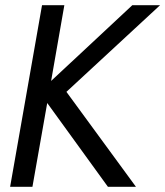

<svg xmlns="http://www.w3.org/2000/svg" viewBox="-20 -720 637 740"><path d="M142 -700H228L177 -408L490 -700H597L236 -366L504 0H396L162 -323L105 0H19Z"/></svg>

Font: Niramit
Style: Italic
Weight: 400
Italic angle: -10°
Version: Version 1.000; ttfautohint (v1.6)